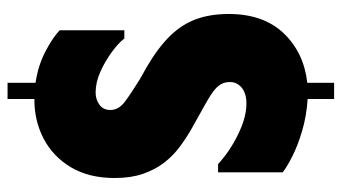

<svg xmlns="http://www.w3.org/2000/svg" viewBox="-218 -604 904 508"><g transform="rotate(-90 234.0 -350.0)"><path d="M451 -197Q451 -105 400 -51.5Q349 2 269 11V82H226V12Q181 9 142 -2.5Q103 -14 74.5 -28.5Q46 -43 32 -54V-225H54Q86 -195 131.5 -172.5Q177 -150 214 -150Q232 -150 244.5 -155.5Q257 -161 264 -171Q271 -181 271 -193Q271 -208 264.5 -218.5Q258 -229 245 -238.5Q232 -248 212 -259L144 -297Q120 -311 97.5 -328Q75 -345 57 -368.5Q39 -392 28 -424Q17 -456 17 -498Q17 -567 45.5 -614.5Q74 -662 121 -686.5Q168 -711 224 -711H226V-782H269V-708Q315 -701 351.5 -682Q388 -663 408 -644V-473H386Q375 -488 350.5 -506Q326 -524 298 -536.5Q270 -549 243 -549Q225 -549 211 -539Q197 -529 197 -510Q197 -488 219 -471.5Q241 -455 280 -431L312 -413Q363 -383 393.5 -351.5Q424 -320 437.5 -282.5Q451 -245 451 -197Z"/></g></svg>

Font: Phudu ExtraBold
Style: Regular
Weight: 800
Version: Version 1.005;gftools[0.9.23]